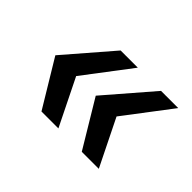

<svg xmlns="http://www.w3.org/2000/svg" viewBox="-77 -623 717 717"><g transform="rotate(45 282.0 -264.0)"><path d="M178.2 -79.1 66.4 -264.2 226.1 -449.2H316.9L176.3 -264.2L267.6 -79.1ZM391.1 -79.1 279.8 -264.2 439.5 -449.2H530.3L389.6 -264.2L481 -79.1Z"/></g></svg>

Font: Muli
Style: Semi-BoldItalic
Weight: 600
Italic angle: -7°
Designer: Vernon Adams
Foundry: newtypography
Version: Version 2.0; ttfautohint (v1.00rc1.2-2d82) -l 8 -r 50 -G 200